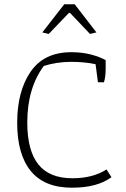

<svg xmlns="http://www.w3.org/2000/svg" viewBox="-20 -865 587 894"><path d="M177 -714 279 -845H328L429 -714L399 -707L306 -805H301L207 -707ZM60 -293Q60 -440 122.5 -531Q185 -622 312 -622Q361 -622 402 -611.5Q443 -601 472 -585V-547Q472 -506 464 -482H436L425 -566Q375 -577 311 -577Q245 -577 184 -558Q107 -454 107 -295Q107 -164 158.5 -99.5Q210 -35 317 -35Q412 -35 476 -76L499 -40Q433 9 315 9Q187 9 123.5 -68.5Q60 -146 60 -293Z"/></svg>

Font: Athiti Light
Style: Regular
Weight: 300
Designer: CadsonDemak Team
Foundry: CadsonDemak
Version: Version 1.032